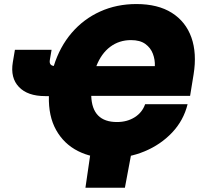

<svg xmlns="http://www.w3.org/2000/svg" viewBox="-20 -759 970 936"><path d="M516.6 11.7Q427.7 11.7 359.6 -22.9Q291.5 -57.6 253.7 -125Q215.8 -192.4 218.3 -290.5H200.2Q114.7 -290.5 72.3 -335Q29.8 -379.4 42.5 -455.6L52.7 -516.1H231.4L223.1 -467.3Q218.3 -440.4 242.2 -437.5Q271.5 -531.2 329.6 -598.9Q387.7 -666.5 468.3 -702.9Q548.8 -739.3 645 -739.3Q750 -739.3 817.9 -696.3Q885.7 -653.3 913.1 -576.2Q940.4 -499 923.8 -396.5L906.7 -291.5H424.8Q429.2 -164.1 550.3 -164.1Q599.6 -164.1 636.5 -187.3Q673.3 -210.4 687.5 -251H894.5Q875 -171.9 819.1 -112.8Q763.2 -53.7 684.3 -21Q605.5 11.7 516.6 11.7ZM449.7 -436.5H734.9Q736.3 -467.8 725.3 -496.8Q714.4 -525.9 688.5 -544.7Q662.6 -563.5 618.7 -563.5Q561 -563.5 517.3 -530.8Q473.6 -498 449.7 -436.5ZM396.5 156.2 423.8 -31.2H624L588.9 156.2Z"/></svg>

Font: Inter Display Black
Style: Italic
Weight: 900
Italic angle: -9.39999°
Designer: Rasmus Andersson
Foundry: rsms
Version: Version 4.000;git-a52131595